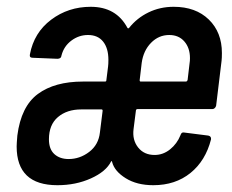

<svg xmlns="http://www.w3.org/2000/svg" viewBox="-20 -537 684 565"><path d="M29 -106Q29 -114 31 -138Q42 -224 91.5 -260.5Q141 -297 224 -297H289Q293 -297 293 -301L298 -341Q299 -348 299 -361Q299 -395 283.5 -414.5Q268 -434 239 -434Q212 -434 190 -417.5Q168 -401 161 -374Q160 -364 149 -364L76 -367Q66 -367 68 -377Q80 -441 130.5 -479Q181 -517 247 -517Q322 -517 355 -455Q357 -452 360 -455Q383 -484 417 -500.5Q451 -517 491 -517Q556 -517 594.5 -479.5Q633 -442 633 -381Q633 -366 632 -358L616 -226Q615 -222 612 -219Q609 -216 605 -216H384Q383 -216 381.5 -215Q380 -214 380 -212L373 -157Q369 -125 386.5 -103Q404 -81 435 -81Q460 -81 480.5 -97.5Q501 -114 511 -139Q514 -149 522 -147L593 -138Q602 -136 601 -127Q585 -64 540.5 -28Q496 8 431 8Q383 8 350 -12.5Q317 -33 310 -60Q310 -60 309.5 -62Q309 -64 307 -62Q292 -32 247.5 -12Q203 8 149 8Q29 8 29 -106ZM394 -297H527Q530 -297 532 -301L538 -352Q539 -357 539 -366Q539 -396 522.5 -415Q506 -434 478 -434Q447 -434 424.5 -411Q402 -388 397 -352L391 -301Q391 -297 394 -297ZM274 -147 282 -211Q282 -215 279 -215H219Q177 -215 150.5 -192.5Q124 -170 124 -127Q124 -98 140 -83.5Q156 -69 182 -69Q215 -69 242.5 -90Q270 -111 274 -147Z"/></svg>

Font: Barlow Condensed Medium
Style: Italic
Weight: 500
Width: 3
Italic angle: -7°
Designer: Jeremy Tribby
Foundry: Tribby Type
Version: Version 1.408